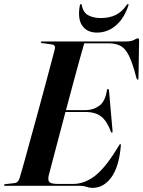

<svg xmlns="http://www.w3.org/2000/svg" viewBox="-32 -901 695 931"><path d="M357.5 0H-7Q-12.5 0 -12.5 -3.5Q-12.5 -7.5 -6.5 -8L40.5 -13.5Q56 -15.5 63 -37Q70 -59.5 83.5 -108.2Q97 -157 114.5 -220.8Q132 -284.5 150.8 -353Q169.5 -421.5 186.5 -484.8Q203.5 -548 216 -595.5Q228.5 -643 234 -663.5Q238 -683.5 219.5 -685.5L172.5 -692Q166 -692.5 166 -696.5Q166 -700 172 -700H578Q605.5 -700 617.8 -707.5Q630 -715 636.5 -715Q642.5 -715 642.5 -706L639.5 -524.5Q639.5 -514.5 636 -514.5Q632 -514.5 629.5 -523Q611.5 -593.5 593.8 -629.8Q576 -666 552.5 -678.5Q529 -691 494 -691H376.5Q369 -666 355 -615.5Q341 -565 323.5 -500Q306 -435 288 -367H384Q419.5 -367 449 -388Q478.5 -409 486.5 -463.5Q487.5 -469.5 491.5 -469.5Q495.5 -469.5 496.5 -462L513.5 -269Q514.5 -258.5 511.5 -257.5Q508 -256.5 505.5 -263Q487.5 -312.5 459.8 -335.2Q432 -358 381.5 -358H285.5Q267.5 -290.5 251 -227.8Q234.5 -165 222 -117.8Q209.5 -70.5 204 -49Q199 -26 208.2 -17.5Q217.5 -9 253 -9H321Q380 -9 432.2 -51.2Q484.5 -93.5 545 -196Q549 -202.5 551 -202.5Q554.5 -202.5 554 -195Q545.5 -93 508.2 -41.5Q471 10 416.5 10Q401 10 387.8 5Q374.5 0 357.5 0ZM456.5 -813.5Q497 -813.5 528 -828Q559 -842.5 582 -876.5Q585 -881 588 -881Q593 -881 590.5 -874Q569 -810 528.8 -776.5Q488.5 -743 438.5 -743Q390 -743 366.8 -776.5Q343.5 -810 355 -874Q355.5 -881 360.5 -881Q364 -881 364.5 -876.5Q371 -840.5 395.8 -827Q420.5 -813.5 456.5 -813.5Z"/></svg>

Font: Fraunces 144pt S000 SemiBold
Style: Italic
Weight: 600
Italic angle: -16°
Version: Version 1.000; ttfautohint (v1.8.3)